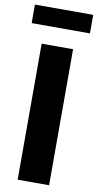

<svg xmlns="http://www.w3.org/2000/svg" viewBox="-100 -945 502 987"><g transform="rotate(10 151.0 -451.0)"><path d="M-1 -805.2V-901.9H303.2V-805.2ZM67.9 0V-710H231.9V0Z"/></g></svg>

Font: Raleway-v4020 ExtraBold
Style: Regular
Weight: 800
Designer: Matt McInerney, Pablo Impallari, Rodrigo Fuenzalida
Foundry: Matt McInerney, Pablo Impallari, Rodrigo Fuenzalida
Version: Version 4.020;PS 004.020;hotconv 1.0.88;makeotf.lib2.5.64775